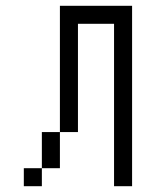

<svg xmlns="http://www.w3.org/2000/svg" viewBox="-20 -645 540 665"><path d="M125 -62.5H62.5V0H125ZM125 -62.5H187.5Q187.5 -62.5 187.5 -187.5H125Q125 -187.5 125 -62.5ZM375 -562.5V0H437.5Q437.5 0 437.5 -625H187.5V-187.5H250Q250 -187.5 250 -562.5Z"/></svg>

Font: UnifontExMono
Style: Regular
Weight: 500
Version: Version 15.0.06